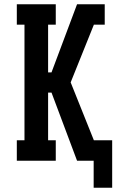

<svg xmlns="http://www.w3.org/2000/svg" viewBox="-20 -755 547 902"><path d="M420 127V0H342L222 -320H206V-96H242V0H59V-96H95V-639H59V-735H242V-639H206V-415H222L342 -735H472V-639H421L312 -368L421 -96H507V127Z"/></svg>

Font: Iosevka Gothic
Style: Bold
Weight: 700
Monospace: yes
Designer: Belleve Invis
Foundry: Belleve Invis
Version: Version 15.5.1; ttfautohint (v1.8.4)